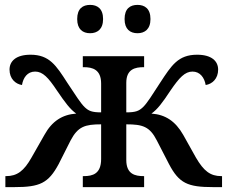

<svg xmlns="http://www.w3.org/2000/svg" viewBox="-20 -766 932 786"><path d="M349 -630C378 -630 402 -646 402 -688C402 -731 378 -746 349 -746C319 -746 296 -731 296 -688C296 -646 319 -630 349 -630ZM543 -630C572 -630 596 -646 596 -688C596 -731 572 -746 543 -746C513 -746 490 -731 490 -688C490 -646 513 -630 543 -630ZM2 0H39C143 0 178 -16 220 -94L269 -191C299 -248 328 -257 394 -257V-115C394 -54 359 -45 323 -45H319V0H570V-45H568C533 -45 497 -53 497 -111V-257C564 -257 593 -248 622 -191L672 -94C713 -16 748 0 852 0H889V-45H886C841 -45 814 -66 782 -121L730 -214C698 -270 657 -297 600 -301C625 -319 644 -344 679 -397C714 -448 737 -473 768 -473C799 -473 817 -448 822 -418C849 -422 873 -444 873 -481C873 -516 846 -542 787 -542C709 -542 682 -498 636 -428C603 -377 582 -343 565 -327C549 -312 536 -306 497 -306V-427C497 -483 533 -491 568 -491H570V-536H319V-491H323C358 -491 394 -482 394 -424V-306C356 -306 343 -312 327 -327C310 -343 289 -377 255 -428C210 -498 182 -542 105 -542C46 -542 19 -516 19 -481C19 -444 43 -422 70 -418C75 -448 92 -473 124 -473C155 -473 178 -448 212 -397C248 -344 267 -319 292 -301C235 -297 193 -270 162 -214L109 -121C78 -66 50 -45 5 -45H2Z"/></svg>

Font: Noto Serif Thai Medium
Style: Regular
Weight: 500
Designer: Monotype Design Team
Foundry: Monotype Imaging Inc.
Version: Version 1.901;PS 001.901;hotconv 1.0.88;makeotf.lib2.5.64775